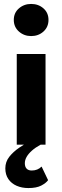

<svg xmlns="http://www.w3.org/2000/svg" viewBox="-20 -734 316 974"><path d="M50 -633Q50 -597 76 -574Q102 -551 138 -551Q175 -551 200.5 -574Q226 -597 226 -633Q226 -669 200.5 -691.5Q175 -714 138 -714Q102 -714 76 -691.5Q50 -669 50 -633ZM65 -460V0H211V-460ZM191 111Q181 121 168.5 126Q156 131 141 131Q124 131 115 121.5Q106 112 106 94Q106 78 115 62Q124 46 142 30Q160 14 186 0L145 -25Q110 -7 78.5 14.5Q47 36 27 61.5Q7 87 7 120Q7 152 22.5 174.5Q38 197 64.5 208.5Q91 220 124 220Q165 220 189 207.5Q213 195 224 180Z"/></svg>

Font: Glinicke Jost Bold
Style: Bold
Weight: 700
Version: Version 3.710